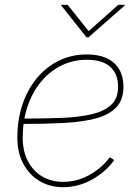

<svg xmlns="http://www.w3.org/2000/svg" viewBox="-20 -777 581 805"><path d="M244.6 7.8Q188 7.8 144.8 -18.6Q101.6 -44.9 77.1 -91.6Q52.7 -138.2 52.7 -199.2Q52.7 -274.4 74 -338.1Q95.2 -401.9 134.5 -449.2Q173.8 -496.6 227.1 -522.7Q280.3 -548.8 344.2 -548.8Q394 -548.8 428.2 -532.5Q462.4 -516.1 480 -485.8Q497.6 -455.6 497.6 -413.6Q497.6 -358.4 467.5 -326.9Q437.5 -295.4 381.8 -280.5Q326.2 -265.6 247.3 -261.5Q168.5 -257.3 71.8 -257.3V-279.8Q162.6 -279.8 236.8 -282.7Q311 -285.6 364.3 -298.1Q417.5 -310.5 446.3 -337.6Q475.1 -364.7 475.1 -412.6Q475.1 -467.3 442.1 -496.8Q409.2 -526.4 344.2 -526.4Q285.6 -526.4 236.3 -501.7Q187 -477.1 150.9 -432.9Q114.7 -388.7 95 -329.1Q75.2 -269.5 75.2 -199.2Q75.2 -143.6 96.7 -102.1Q118.2 -60.5 156.2 -37.6Q194.3 -14.6 244.6 -14.6Q303.2 -14.6 355.2 -43.7Q407.2 -72.8 440.4 -117.7L459 -106Q423.3 -56.2 366 -24.2Q308.6 7.8 244.6 7.8ZM263.7 -756.8 351.6 -646.5 476.1 -756.8H503.9L503.4 -754.4L351.1 -620.6H342.8L236.3 -754.4L236.8 -756.8Z"/></svg>

Font: Inter 17pt Thin
Style: Italic
Weight: 250
Italic angle: -9.3988°
Version: Version 4.001;git-66647c0bb